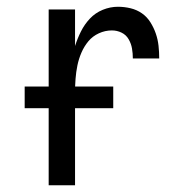

<svg xmlns="http://www.w3.org/2000/svg" viewBox="-20 -548 540 568"><path d="M124 0V-520H202V-412Q209 -434 219.5 -455Q230 -476 246 -493Q262 -510 284 -519Q306 -528 329 -528Q348 -528 366.5 -523.5Q385 -519 400 -508.5Q415 -498 425 -482Q435 -466 441 -448.5Q447 -431 449 -412.5Q451 -394 451 -375H373Q373 -390 370.5 -404.5Q368 -419 360.5 -432Q353 -445 339.5 -451.5Q326 -458 311 -458Q291 -458 272.5 -449.5Q254 -441 241.5 -426Q229 -411 221 -392.5Q213 -374 209 -354.5Q205 -335 203.5 -315Q202 -295 202 -276V0ZM53 -228V-292H315V-228Z"/></svg>

Font: Iosevka NFM
Style: Regular
Weight: 400
Monospace: yes
Designer: Belleve Invis
Foundry: Belleve Invis
Version: Version 29.0.4; ttfautohint (v1.8.4);Nerd Fonts 3.3.0